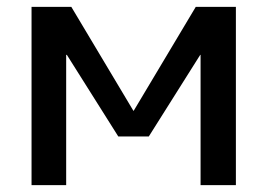

<svg xmlns="http://www.w3.org/2000/svg" viewBox="-20 -540 780 560"><path d="M564 -380 414 -142H325L175 -380H173V0H72V-520H188L369 -217H370L551 -520H668V0H565V-380Z"/></svg>

Font: M PLUS 1p Medium
Style: Regular
Weight: 500
Version: Version 1.062